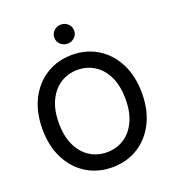

<svg xmlns="http://www.w3.org/2000/svg" viewBox="-165 -1066 1087 1203"><g transform="rotate(-20 378.0 -464.5)"><path d="M378.4 10.7Q282.7 10.7 207.8 -35.4Q132.8 -81.5 89.6 -165.8Q46.4 -250 46.4 -363.3Q46.4 -477.5 89.6 -561.8Q132.8 -646 207.8 -692.1Q282.7 -738.3 378.4 -738.3Q474.1 -738.3 549.1 -692.1Q624 -646 667 -561.8Q710 -477.5 710 -363.3Q710 -250 667 -165.8Q624 -81.5 549.1 -35.4Q474.1 10.7 378.4 10.7ZM378.4 -89.4Q440.9 -89.4 491.2 -120.8Q541.5 -152.3 571 -213.6Q600.6 -274.9 600.6 -363.3Q600.6 -452.1 571 -513.7Q541.5 -575.2 491.2 -606.7Q440.9 -638.2 378.4 -638.2Q315.9 -638.2 265.6 -606.4Q215.3 -574.7 185.8 -513.4Q156.2 -452.1 156.2 -363.3Q156.2 -274.9 185.8 -213.9Q215.3 -152.8 265.6 -121.1Q315.9 -89.4 378.4 -89.4ZM378.4 -813.5Q351.1 -813.5 331.8 -832Q312.5 -850.6 312.5 -877Q312.5 -903.8 331.8 -922.1Q351.1 -940.4 378.4 -940.4Q406.2 -940.4 425.5 -922.1Q444.8 -903.8 444.8 -877Q444.8 -850.6 425.5 -832Q406.2 -813.5 378.4 -813.5Z"/></g></svg>

Font: Inter 24pt Medium
Style: Regular
Weight: 500
Designer: Rasmus Andersson
Foundry: rsms
Version: Version 4.001;git-66647c0bb